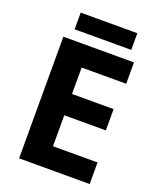

<svg xmlns="http://www.w3.org/2000/svg" viewBox="-158 -965 868 1059"><g transform="rotate(20 276.0 -435.5)"><path d="M84.8 0V-714H499.1V-588.6H237.6V-433.4H481.7V-308.4H237.6V-126.6H499.1V0ZM461.5 -871.5V-773.6H129.2V-871.5Z"/></g></svg>

Font: Noto Sans Symbols
Style: Regular
Weight: 400
Designer: Monotype Design Team
Foundry: Monotype Imaging Inc.
Version: Version 2.002